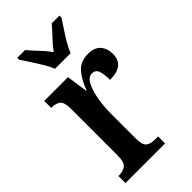

<svg xmlns="http://www.w3.org/2000/svg" viewBox="-238 -828 891 891"><g transform="rotate(-45 207.0 -383.0)"><path d="M18 0V-46H21Q48 -46 65.5 -58.5Q83 -71 83 -118V-422Q83 -466 67 -478Q51 -490 24 -490H21V-536H177L192 -432H195Q213 -483 241 -515Q269 -547 318 -547Q361 -547 381 -524Q401 -501 401 -465Q401 -389 306 -389Q306 -430 298 -450Q290 -470 267 -470Q244 -470 228.5 -440Q213 -410 205.5 -365.5Q198 -321 198 -276V-113Q198 -69 214 -57.5Q230 -46 255 -46H278V0ZM162 -606Q153 -629 137 -655.5Q121 -682 104 -708Q87 -734 74 -753V-766H125Q143 -744 168.5 -717.5Q194 -691 212 -665Q231 -691 256.5 -717.5Q282 -744 300 -766H351V-753Q339 -734 321.5 -708Q304 -682 288.5 -655.5Q273 -629 264 -606Z"/></g></svg>

Font: Noto Serif ExtraCondensed SemiBold
Style: Regular
Weight: 600
Width: 2
Designer: Monotype Design Team
Foundry: Monotype Imaging Inc.
Version: Version 2.015; ttfautohint (v1.8.4.7-5d5b)